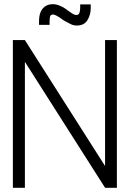

<svg xmlns="http://www.w3.org/2000/svg" viewBox="-20 -890 617 910"><path d="M360 -869V-851Q360 -840 356.5 -829.5Q353 -819 342 -819Q332 -819 320 -827.5Q308 -836 306 -837Q296 -845 285 -852Q274 -859 263 -863Q246 -871 225.5 -870Q205 -869 190 -857Q180 -849 174.5 -837.5Q169 -826 167 -814Q165 -802 165 -790V-772H215V-790Q215 -795 216 -804.5Q217 -814 221 -818Q229 -823 238 -820Q247 -817 254 -812Q262 -808 270.5 -801.5Q279 -795 288 -790Q301 -783 314.5 -776Q328 -769 344 -769Q379 -769 394.5 -794.5Q410 -820 410 -851V-869ZM534 -700H478V-103L98 -700H41V0H98V-597L478 0H534Z"/></svg>

Font: Advent Pro
Style: Regular
Weight: 400
Designer: VivaRado, Andreas Kalpakidis
Foundry: VivaRado, Andreas Kalpakidis
Version: Version 3.000